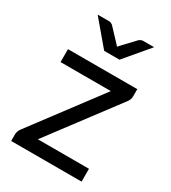

<svg xmlns="http://www.w3.org/2000/svg" viewBox="-176 -808 804 901"><g transform="rotate(30 226.0 -358.0)"><path d="M420 -468.5V-506.5H44.5V-436.5H317L41 -69C37 -63.7 34 -58.1 32 -52.2C30 -46.4 29 -41.3 29 -37V0H410.5V-69.5H133.5L408 -434.5C411.7 -438.8 414.6 -444 416.8 -450C418.9 -456 420 -462.2 420 -468.5ZM390 -716.5H330.5C326.8 -716.5 323.2 -715.7 319.5 -714C315.8 -712.3 312.8 -710.7 310.5 -709L246.5 -641C244.8 -639.3 243.4 -637.7 242.2 -636C241.1 -634.3 239.7 -632.7 238 -631C236.3 -632.7 234.9 -634.3 233.8 -636C232.6 -637.7 231.2 -639.3 229.5 -641L165.5 -709C163.5 -710.7 160.7 -712.3 157 -714C153.3 -715.7 149.5 -716.5 145.5 -716.5H84L195.5 -584.5H278.5Z"/></g></svg>

Font: LatoLatin
Style: Regular
Weight: 400
Designer: Lukasz Dziedzic with Adam Twardoch and Botio Nikoltchev
Foundry: tyPoland Lukasz Dziedzic
Version: Version 2.015; 2015-08-06; http://www.latofonts.com/